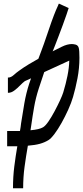

<svg xmlns="http://www.w3.org/2000/svg" viewBox="-20 -768 443 1020"><path d="M49 232Q49 171 56 116Q63 61 72 9H18V-72H86Q88 -83 89.5 -93Q91 -103 92 -113Q100 -166 109.5 -220Q119 -274 135 -323Q140 -339 145 -352L112 -337Q101 -329 86.5 -314Q72 -299 56 -287Q40 -275 24 -275H22V-356H24Q38 -356 53 -369.5Q68 -383 81 -392Q107 -411 133 -426.5Q159 -442 184 -456Q192 -477 199.5 -497.5Q207 -518 214 -537Q238 -609 253 -650.5Q268 -692 276.5 -712Q285 -732 288.5 -739Q292 -746 292 -748H295L343 -726H345Q342 -716 333.5 -691Q325 -666 313.5 -635Q302 -604 291 -575Q280 -546 272 -525.5Q264 -505 263 -503Q262 -499 259 -495Q279 -505 308 -519.5Q337 -534 362 -534Q370 -534 382 -531Q395 -527 398.5 -513Q402 -499 402 -461Q402 -406 391.5 -351.5Q381 -297 368 -253Q359 -222 342.5 -185.5Q326 -149 307 -115Q288 -81 269.5 -56.5Q251 -32 238 -24Q217 -11 191.5 -4Q166 3 128 6Q118 63 110.5 118Q103 173 103 232ZM142 -76Q189 -80 209 -92Q222 -100 238 -123.5Q254 -147 270 -177Q286 -207 298.5 -234Q311 -261 316 -277Q330 -323 338.5 -365.5Q347 -408 348 -446L215 -385Q208 -363 200.5 -341.5Q193 -320 186 -298Q170 -249 161.5 -200.5Q153 -152 146 -102Q145 -95 144 -89Q143 -83 142 -76Z"/></svg>

Font: Syne Tactile
Style: Regular
Weight: 400
Designer: Lucas Descroix
Foundry: Bonjour Monde
Version: Version 2.100; ttfautohint (v1.8.3)